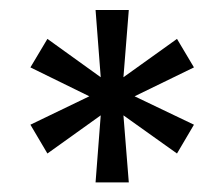

<svg xmlns="http://www.w3.org/2000/svg" viewBox="-20 -707 459 394"><path d="M176.1 -332.7 186.7 -470.3 77.3 -392 42.4 -451.1 163.3 -509.4 42.4 -568.7 77.3 -627.2 186.7 -548.5 176.1 -686.5H244.3L233.3 -548.5L343.2 -627.2L378 -568.7L256.2 -509.4L378 -451.1L343.2 -392L233.3 -470.3L244.3 -332.7Z"/></svg>

Font: Archivo SemiBold SemiExpanded
Style: Regular
Weight: 600
Width: 6
Version: Version 2.001